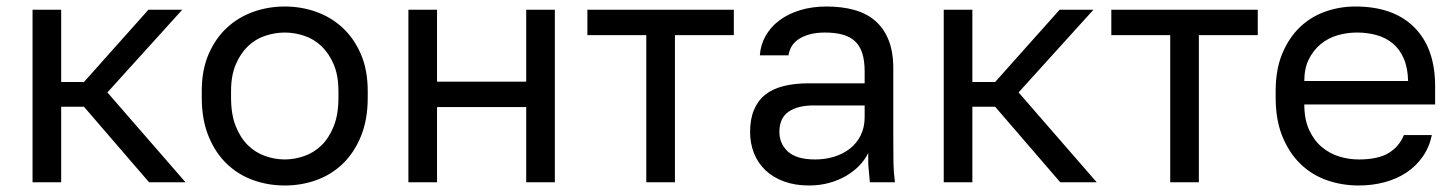

<svg xmlns="http://www.w3.org/2000/svg" viewBox="-20 -560 4475 590"><path d="M80 0H168V-232H238L438 0H550L310 -276L540 -530H436L238 -308H168V-530H80Z M855 10Q906 10 952 -6.5Q998 -23 1033 -56.5Q1068 -90 1089 -141Q1110 -192 1110 -260V-280Q1110 -345 1089 -393.5Q1068 -442 1033 -474.5Q998 -507 952 -523.5Q906 -540 855 -540Q804 -540 758 -523.5Q712 -507 677 -474.5Q642 -442 621 -393.5Q600 -345 600 -280V-260Q600 -192 621 -141Q642 -90 677 -56.5Q712 -23 758 -6.5Q804 10 855 10ZM855 -70Q825 -70 795 -80.5Q765 -91 742 -113.5Q719 -136 704.5 -172Q690 -208 690 -260V-280Q690 -328 704.5 -362Q719 -396 742 -418Q765 -440 795 -450Q825 -460 855 -460Q885 -460 915 -450Q945 -440 968 -418Q991 -396 1005.5 -362Q1020 -328 1020 -280V-260Q1020 -208 1005.5 -172Q991 -136 968 -113.5Q945 -91 915 -80.5Q885 -70 855 -70Z M1235 0H1323V-231H1597V0H1685V-530H1597V-309H1323V-530H1235Z M1966 0H2054V-452H2235V-530H1785V-452H1966Z M2466 10Q2499 10 2528 2Q2557 -6 2580 -19.5Q2603 -33 2620.5 -51Q2638 -69 2648 -90Q2648 -77 2648 -65.5Q2648 -54 2649 -43.5Q2650 -33 2651 -22.5Q2652 -12 2653 0H2730Q2726 -30 2725.5 -61.5Q2725 -93 2725 -135V-350Q2725 -401 2710.5 -437Q2696 -473 2669.5 -496Q2643 -519 2605 -529.5Q2567 -540 2520 -540Q2475 -540 2438 -528.5Q2401 -517 2374.5 -497Q2348 -477 2332.5 -449.5Q2317 -422 2315 -390H2403Q2405 -404 2412 -416.5Q2419 -429 2432.5 -438.5Q2446 -448 2466.5 -454Q2487 -460 2515 -460Q2545 -460 2568 -454Q2591 -448 2606.5 -434Q2622 -420 2629.5 -397Q2637 -374 2637 -340V-304H2465Q2422 -304 2388 -295.5Q2354 -287 2331.5 -269Q2309 -251 2297 -222.5Q2285 -194 2285 -155Q2285 -119 2297 -89Q2309 -59 2332 -37Q2355 -15 2389 -2.5Q2423 10 2466 10ZM2485 -70Q2428 -70 2401.5 -94Q2375 -118 2375 -155Q2375 -197 2403 -216.5Q2431 -236 2480 -236H2637V-200Q2637 -169 2625 -144.5Q2613 -120 2592 -103.5Q2571 -87 2543.5 -78.5Q2516 -70 2485 -70Z M2880 0H2968V-232H3038L3238 0H3350L3110 -276L3340 -530H3236L3038 -308H2968V-530H2880Z M3576 0H3664V-452H3845V-530H3395V-452H3576Z M4155 10Q4197 10 4234.5 0Q4272 -10 4301.5 -29.5Q4331 -49 4351.5 -78Q4372 -107 4380 -145H4294Q4280 -110 4247.5 -90Q4215 -70 4155 -70Q4125 -70 4095.5 -79Q4066 -88 4042 -108Q4018 -128 4003 -160.5Q3988 -193 3988 -239H4390V-295Q4390 -412 4326 -476Q4262 -540 4145 -540Q4096 -540 4051.5 -524Q4007 -508 3973.5 -475.5Q3940 -443 3920 -394.5Q3900 -346 3900 -280V-260Q3900 -191 3921 -140Q3942 -89 3977 -55.5Q4012 -22 4058 -6Q4104 10 4155 10ZM4150 -460Q4182 -460 4210.5 -452Q4239 -444 4260 -426.5Q4281 -409 4293.5 -380.5Q4306 -352 4307 -311H3988Q3988 -350 4002 -378Q4016 -406 4038.5 -424.5Q4061 -443 4090 -451.5Q4119 -460 4150 -460Z"/></svg>

Font: Golos Text VF
Style: Regular
Weight: 400
Designer: A.Korolkova, Vitaly Kuzmin
Foundry: ParaType Ltd
Version: Version 2.005